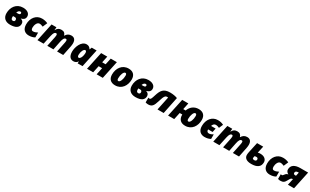

<svg xmlns="http://www.w3.org/2000/svg" viewBox="445 -2850 8302 5147"><g transform="rotate(30 4596.0 -276.5)"><path d="M277 10C454 10 539 -54 539 -166C539 -226 499 -264 448 -275V-279C507 -294 570 -325 570 -409C570 -505 485 -563 358 -563C150 -563 41 -396 41 -211C41 -69 132 10 277 10ZM259 -355C282 -414 310 -435 346 -435C367 -435 381 -422 381 -400C381 -375 367 -355 314 -355ZM289 -119C254 -119 230 -139 230 -199C230 -216 231 -220 232 -232H287C325 -232 346 -213 346 -172C346 -135 322 -119 289 -119Z M853 10C930 10 984 -6 1036 -34V-185C987 -159 945 -143 898 -143C861 -143 838 -164 838 -229C838 -300 875 -412 952 -412C988 -412 1029 -398 1062 -383L1123 -524C1066 -550 1012 -563 943 -563C763 -563 647 -412 647 -217C647 -55 741 10 853 10Z M1122 0H1312L1370 -270C1395 -384 1426 -412 1462 -412C1482 -412 1497 -400 1497 -367C1497 -351 1493 -323 1490 -308L1426 0H1616L1670 -266C1690 -363 1717 -412 1765 -412C1786 -412 1799 -399 1799 -373C1799 -345 1795 -320 1792 -308L1729 0H1919L1980 -300C1987 -335 1991 -370 1991 -400C1991 -507 1942 -563 1851 -563C1779 -563 1725 -532 1683 -462H1679C1662 -527 1623 -563 1547 -563C1471 -563 1426 -536 1387 -462H1383L1391 -553H1239Z M2236 10C2301 10 2338 -19 2366 -60H2370L2365 0H2517L2634 -553H2483L2457 -485H2453C2425 -532 2388 -563 2325 -563C2156 -563 2079 -335 2079 -201C2079 -44 2151 10 2236 10ZM2315 -143C2287 -143 2273 -168 2273 -212C2273 -307 2318 -410 2369 -410C2396 -410 2409 -382 2409 -341C2409 -321 2407 -300 2403 -280C2391 -209 2357 -143 2315 -143Z M2656 0H2846L2892 -215H2999L2954 0H3144L3261 -553H3071L3028 -353H2922L2964 -553H2774Z M3526 10C3731 10 3839 -161 3839 -350C3839 -486 3762 -563 3625 -563C3420 -563 3313 -392 3313 -203C3313 -67 3390 10 3526 10ZM3547 -133C3522 -133 3507 -154 3507 -197C3507 -306 3548 -421 3603 -421C3629 -421 3644 -399 3644 -356C3644 -248 3603 -133 3547 -133Z M4157 10C4334 10 4419 -54 4419 -166C4419 -226 4379 -264 4328 -275V-279C4387 -294 4450 -325 4450 -409C4450 -505 4365 -563 4238 -563C4030 -563 3921 -396 3921 -211C3921 -69 4012 10 4157 10ZM4139 -355C4162 -414 4190 -435 4226 -435C4247 -435 4261 -422 4261 -400C4261 -375 4247 -355 4194 -355ZM4169 -119C4134 -119 4110 -139 4110 -199C4110 -216 4111 -220 4112 -232H4167C4205 -232 4226 -213 4226 -172C4226 -135 4202 -119 4169 -119Z M4547 10C4668 10 4707 -44 4759 -218C4810 -393 4841 -421 4898 -421C4907 -421 4916 -420 4925 -418L4838 0H5029L5136 -524C5086 -545 5002 -563 4907 -563C4704 -563 4644 -465 4591 -291C4555 -173 4540 -143 4507 -143C4498 -143 4485 -144 4468 -153V-5C4493 5 4525 10 4547 10Z M5695 10C5900 10 6008 -161 6008 -350C6008 -486 5930 -563 5794 -563C5645 -563 5547 -472 5505 -353H5431L5473 -553H5283L5165 0H5355L5401 -215H5481V-203C5481 -67 5558 10 5695 10ZM5716 -133C5690 -133 5676 -154 5676 -197C5676 -306 5717 -421 5772 -421C5797 -421 5813 -399 5813 -356C5813 -248 5772 -133 5716 -133Z M6295 10C6372 10 6426 -6 6478 -34V-175C6433 -149 6398 -130 6351 -130C6301 -130 6280 -165 6280 -208V-215H6419L6444 -335H6302C6323 -399 6359 -425 6401 -425C6444 -425 6478 -411 6511 -396L6565 -522C6514 -548 6462 -563 6385 -563C6206 -563 6089 -412 6089 -211C6089 -51 6186 10 6295 10Z M6564 0H6754L6812 -270C6837 -384 6868 -412 6904 -412C6924 -412 6939 -400 6939 -367C6939 -351 6935 -323 6932 -308L6868 0H7058L7112 -266C7132 -363 7159 -412 7207 -412C7228 -412 7241 -399 7241 -373C7241 -345 7237 -320 7234 -308L7171 0H7361L7422 -300C7429 -335 7433 -370 7433 -400C7433 -507 7384 -563 7293 -563C7221 -563 7167 -532 7125 -462H7121C7104 -527 7065 -563 6989 -563C6913 -563 6868 -536 6829 -462H6825L6833 -553H6681Z M7740 10C7926 10 8018 -61 8018 -197C8018 -279 7954 -352 7824 -352C7797 -352 7768 -349 7744 -342L7791 -553H7601L7534 -244C7526 -209 7521 -175 7521 -146C7521 -66 7573 10 7740 10ZM7764 -119C7734 -119 7706 -128 7706 -154C7706 -167 7711 -191 7717 -216C7735 -222 7757 -224 7775 -224C7810 -224 7826 -199 7826 -172C7826 -137 7800 -119 7764 -119Z M8313 10C8390 10 8444 -6 8496 -34V-185C8447 -159 8405 -143 8358 -143C8321 -143 8298 -164 8298 -229C8298 -300 8335 -412 8412 -412C8448 -412 8489 -398 8522 -383L8583 -524C8526 -550 8472 -563 8403 -563C8223 -563 8107 -412 8107 -217C8107 -55 8201 10 8313 10Z M8640 10C8730 10 8768 -21 8809 -100C8847 -172 8865 -197 8908 -197H8917L8874 0H9064L9181 -553H8939C8778 -553 8669 -494 8669 -356C8669 -301 8709 -264 8748 -246C8702 -239 8677 -216 8656 -186C8632 -153 8622 -143 8596 -143C8591 -143 8580 -145 8568 -150V-3C8596 7 8618 10 8640 10ZM8915 -317C8878 -317 8861 -334 8861 -361C8861 -401 8885 -427 8942 -427H8965L8942 -317Z"/></g></svg>

Font: Noto Sans UI Black
Style: Italic
Weight: 900
Italic angle: -372°
Designer: Monotype Design Team
Foundry: Monotype Imaging Inc.
Version: Version 1.901